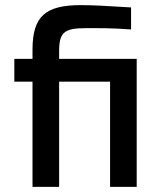

<svg xmlns="http://www.w3.org/2000/svg" viewBox="-20 -730 612 750"><path d="M314 -620C364 -620 410 -621 492 -615V-701C394 -707 342 -710 296 -710C158 -710 107 -667 107 -536V-500H36V-411H107V0H211V-411H410V0H514V-500H211V-531C211 -603 231 -620 314 -620Z"/></svg>

Font: LT Wave Text Medium
Style: Regular
Weight: 500
Designer: Daniel Lyons
Version: Version 2.5 (Glyphs App)